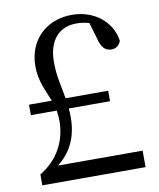

<svg xmlns="http://www.w3.org/2000/svg" viewBox="-82 -784 702 848"><g transform="rotate(-10 269.5 -359.5)"><path d="M122 -74C182 -120 215 -185 215 -276C215 -289 214 -302 213 -314H398V-361H207C198 -415 184 -461 184 -527C184 -629 237 -678 311 -678C328 -678 347 -676 368 -670L389 -599C400 -553 418 -538 445 -538C464 -538 479 -548 487 -569C475 -658 395 -719 298 -719C180 -719 100 -637 100 -524C100 -454 126 -411 145 -361H43V-314H159C161 -300 163 -284 163 -267C163 -178 121 -98 39 -49V0H502V-74Z"/></g></svg>

Font: Source Han Serif K
Style: Regular
Weight: 400
Designer: Ryoko NISHIZUKA 西塚涼子 (kana & ideographs); Frank Grießhammer (Latin, Greek & Cyrillic); Wenlong ZHANG 张文龙 (bopomofo); San
Foundry: Adobe Systems Incorporated
Version: Version 1.001;PS 1.001;hotconv 16.6.54;makeotf.lib2.5.65590